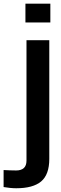

<svg xmlns="http://www.w3.org/2000/svg" viewBox="-99 -820 335 1051"><path d="M40.2 -696.9V-800H176.6V-696.9ZM-10.2 210.5Q-26 210.5 -44.5 208.6Q-63 206.7 -79.3 203.9V110.8Q-66.3 111.6 -45.6 112.4Q-24.9 113.1 -10.5 113.1Q17 113.1 31.5 99.8Q46 86.5 46 59.3V-600H170.8V49.6Q170.8 135.4 126.4 173Q82 210.5 -10.2 210.5Z"/></svg>

Font: Big Shoulders Display SC Thin
Style: Regular
Weight: 100
Designer: Patric King
Foundry: XO Type Co
Version: Version 2.002